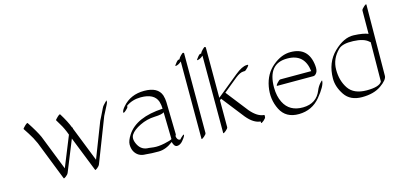

<svg xmlns="http://www.w3.org/2000/svg" viewBox="-59 -888 2582 1260"><g transform="rotate(-15 1231.5 -258.0)"><path d="M578.1 -264.2Q578.6 -265.1 588.9 -285.4Q599.1 -305.7 606.2 -320.3Q613.3 -335 615.2 -338.9Q621.1 -351.6 627.9 -358.6Q634.8 -365.7 644.5 -376Q657.7 -390.1 651.9 -373.5Q654.3 -371.1 645.8 -355Q637.2 -338.9 611.8 -288.6L496.6 8.3Q491.7 20.5 477.8 31.2Q463.9 42 462.4 37.6L368.2 -200.2L283.7 8.8Q278.8 21 264.9 31.2Q251 41.5 249 37.6L144.5 -228.5Q126 -270 103 -304.9Q80.1 -339.8 78.6 -342.3Q77.1 -345.2 94.2 -361.8Q111.8 -378.4 114.7 -373Q160.6 -303.2 179.2 -261.7L272.9 -23.4L356.4 -230Q339.4 -276.9 319.8 -308.3Q300.3 -339.8 299.3 -342.8Q297.9 -345.7 314.9 -361.8Q332.5 -378.4 335.4 -373Q372.1 -314 389.2 -268.6Q392.6 -270.5 392.3 -267.1Q392.1 -263.7 392.1 -261.2L485.4 -24.9Z M1023.4 25.4Q1003.9 25.4 995.1 -8.8Q946.8 28.8 897.7 29.3Q848.6 29.8 809.1 25.4Q757.8 25.4 734.4 -17.1Q724.1 -37.6 724.1 -63.7Q724.1 -89.8 749 -127.9Q813 -225.6 994.1 -235.4Q993.7 -260.7 986.3 -285.2Q965.3 -344.7 874.5 -344.7Q817.4 -344.7 774.4 -314.5Q773.4 -312 773.7 -306.4Q773.9 -300.8 756.1 -285.4Q738.3 -270 738.3 -278.3Q738.3 -293 759.3 -316.4Q814.5 -379.9 907 -379.9Q999.5 -379.9 1021.5 -317.9Q1028.8 -293 1029.3 -271.5L1034.2 -50.8Q1034.2 -46.4 1029.3 -40Q1032.7 -9.8 1054.2 -9.8Q1061.5 -19.5 1075 -30.3Q1088.4 -41 1084.5 -29.3Q1079.6 -15.6 1062 4.6Q1044.4 24.9 1023.4 25.4ZM994.6 -210.9Q981.9 -199.7 929.4 -197.8Q877 -195.8 829.3 -172.6Q781.7 -149.4 763.9 -122.3Q746.1 -95.2 768.8 -52.5Q791.5 -9.8 840.3 -9.8Q840.3 -9.8 871.6 -5.9Q903.3 -2.4 946.3 -11.5Q989.3 -20.5 998.5 -27.8Z M1224.6 -8.8Q1224.6 -0.5 1208.3 13.2Q1191.9 26.9 1189.5 22.5V-503.9Q1169.9 -486.3 1151.4 -483.9Q1145 -482.9 1149.9 -490.2Q1154.8 -497.6 1163.3 -507.8Q1171.9 -518.1 1177.7 -518.6Q1183.6 -519 1185.5 -520Q1186.5 -522 1188 -525.9Q1189.5 -529.8 1202.4 -543.5Q1215.3 -557.1 1220 -554.7Q1224.6 -552.2 1224.6 -550.8Z M1336.9 -169.9Q1336.4 -171.4 1336.9 -173.8V-503.9Q1317.4 -486.3 1298.8 -483.9Q1292.5 -482.9 1297.4 -490.2Q1302.2 -497.6 1310.8 -507.8Q1319.3 -518.1 1325.2 -518.6Q1331.1 -519 1333 -520Q1334 -522 1335.4 -525.9Q1336.9 -529.8 1349.9 -543.5Q1362.8 -557.1 1367.4 -554.7Q1372.1 -552.2 1372.1 -550.8V-208L1520 -328.6Q1569.8 -369.1 1601.1 -369.1H1607.9Q1616.2 -369.1 1600.6 -351.6Q1585 -334 1576.7 -334H1569.8Q1546.9 -334 1514.6 -308.1L1418.9 -230L1536.1 -80.1Q1582 -25.9 1627.9 -22.9Q1629.9 -22.9 1629.4 -21V-9.3Q1629.4 -1 1613.3 12.7Q1597.2 26.4 1594.2 22V12.2Q1547.4 8.8 1501.5 -46.4L1381.8 -199.2L1372.1 -191.4V-8.8Q1372.1 -0.5 1355.7 13.2Q1339.4 26.9 1336.9 22.5Z M1758.3 -78.1Q1795.4 -3.9 1887.7 -5.1Q1980 -6.3 2012.2 -88.9Q2021 -110.8 2037.4 -129.9Q2053.7 -148.9 2053.2 -141.1Q2052.2 -106 1996.1 -38.3Q1939.9 29.3 1850.8 30.5Q1761.7 31.7 1725.6 -39.8Q1689.5 -111.3 1704.6 -195.1Q1719.7 -278.8 1779.1 -328.1Q1838.4 -377.4 1900.4 -377Q2021.5 -377 2035.2 -251Q2039.1 -216.3 2028.1 -200.9Q2017.1 -185.5 2005.4 -185.5H1759.8Q1751.5 -185.5 1766.8 -203.4Q1782.2 -221.2 1790.5 -221.2H2000Q1985.8 -341.8 1869.1 -341.8Q1736.3 -342.8 1736.3 -179.7Q1736.8 -120.1 1758.3 -78.1Z M2426.8 -359.9 2427.7 -518.1Q2427.7 -526.4 2445.3 -541.7Q2462.9 -557.1 2462.9 -548.8L2459 -66.4Q2459 -39.6 2409.2 -4.6Q2359.4 30.3 2279.3 30.3Q2199.2 30.3 2162.1 -24.9Q2125 -80.1 2125 -136.2Q2125.5 -245.6 2194.3 -312.3Q2263.2 -378.9 2329.3 -376.2Q2395.5 -373.5 2426.8 -359.9ZM2426.3 -303.2Q2424.3 -304.2 2419.4 -308.6Q2388.7 -337.4 2316.4 -340.1Q2244.1 -342.8 2216.3 -315.9Q2160.6 -262.2 2160.4 -187.5Q2160.2 -112.8 2196.5 -58.8Q2232.9 -4.9 2320.1 -4.9Q2407.2 -4.9 2423.8 -37.1Z"/></g></svg>

Font: ML-NILA03_NewLipi
Style: Regular
Weight: 400
Designer: CLT@C-DIT
Version: Version ML-NILA03_NewLipi 2.